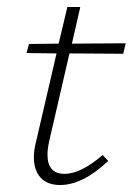

<svg xmlns="http://www.w3.org/2000/svg" viewBox="-20 -523 380 550"><path d="M121 -119Q116 -96 116 -80Q116 -25 165 -25Q212 -25 274 -79L290 -62Q217 7 152 7Q116 7 96.5 -14Q77 -35 77 -73Q77 -92 83 -116L142 -370L56 -371L63 -397L148 -398L173 -503H210L186 -398L340 -399L333 -369L179 -370Z"/></svg>

Font: Ysabeau Light
Style: Italic
Weight: 300
Italic angle: -12°
Designer: Christian Thalmann (Catharsis Fonts)
Version: Version 0.003